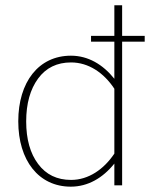

<svg xmlns="http://www.w3.org/2000/svg" viewBox="-20 -698 594 723"><path d="M322.8 -563V-541H410.6V-401.4C367.2 -455.6 311.5 -488.3 247.1 -488.3C125.5 -488.3 48.8 -389.2 48.8 -241.2C48.8 -93.8 125.5 4.9 246.6 4.9C311 4.9 367.2 -27.8 410.6 -82V0H439.9V-541H524.9V-563H439.9V-678.2H410.6V-563ZM78.6 -240.7C78.6 -308.1 93.8 -361.8 123.5 -402.3C153.3 -442.9 194.8 -462.9 247.6 -462.9C313.5 -462.9 371.1 -423.8 410.6 -363.8V-119.6C371.1 -60.5 313.5 -20.5 247.6 -20.5C194.8 -20.5 153.3 -40.5 123.5 -80.6C93.8 -120.1 78.6 -173.8 78.6 -240.7Z"/></svg>

Font: Estedad Thin
Style: Regular
Weight: 100
Designer: Amin Abedi
Version: Version 7.3